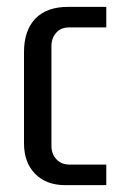

<svg xmlns="http://www.w3.org/2000/svg" viewBox="-20 -540 340 560"><path d="M290 -520V-460H181Q158 -460 144 -444.5Q130 -429 130 -405V-115Q130 -91 144.5 -75.5Q159 -60 182 -60H290V0H170Q115 0 82.5 -33Q50 -66 50 -122V-388Q50 -451 83 -485.5Q116 -520 179 -520Z"/></svg>

Font: Homenaje
Style: Regular
Weight: 400
Version: Version 1.002